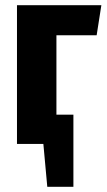

<svg xmlns="http://www.w3.org/2000/svg" viewBox="-20 -551 408 735"><path d="M350 -416H196V-112H261V164H161L146 0H45V-531H368Z"/></svg>

Font: Fira Sans Extra Condensed
Style: Bold
Weight: 700
Width: 1
Designer: Carrois Corporate & Edenspiekermann AG
Foundry: Carrois Corporate GbR & Edenspiekermann AG
Version: Version 4.203